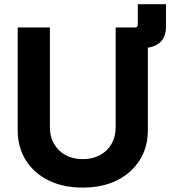

<svg xmlns="http://www.w3.org/2000/svg" viewBox="-20 -854 785 885"><path d="M513.7 -632.8V-727.5H602.5Q615.2 -727.5 615.2 -740.2V-834.5H745.1V-731.9Q745.1 -681.2 715.8 -657Q686.5 -632.8 638.7 -632.8ZM361.3 10.7Q271 10.7 203.4 -22.7Q135.7 -56.2 98.6 -116Q61.5 -175.8 61.5 -254.4V-727.5H210V-267.1Q210 -224.1 228.8 -191.2Q247.6 -158.2 281.5 -139.4Q315.4 -120.6 361.3 -120.6Q407.2 -120.6 441.4 -139.4Q475.6 -158.2 494.4 -191.2Q513.2 -224.1 513.2 -267.1V-727.5H661.6V-254.4Q661.6 -175.8 624 -116Q586.4 -56.2 519 -22.7Q451.7 10.7 361.3 10.7Z"/></svg>

Font: Inter 20pt
Style: Bold
Weight: 700
Version: Version 4.001;git-66647c0bb